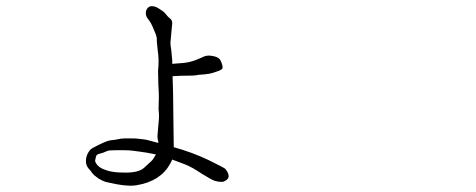

<svg xmlns="http://www.w3.org/2000/svg" viewBox="-20 -561 1540 621"><path d="M484.4 -61.5Q451.2 -68.4 433.6 -70.3Q416 -72.3 412.1 -73.2Q399.4 -75.2 377 -75.2H357.4Q330.1 -75.2 326.2 -72.3Q310.5 -65.4 304.7 -64.5Q291 -62.5 290 -52.7Q289.1 -47.9 288.1 -43.9Q287.1 -41 288.1 -38.1Q289.1 -35.2 292 -30.8Q294.9 -26.4 300.3 -22Q305.7 -17.6 311.5 -15.1Q317.4 -12.7 325.7 -9.8Q334 -6.8 347.2 -4.9Q360.4 -2.9 377 -2.9Q425.8 -1 445.3 -17.6Q453.1 -24.4 459 -30.3Q464.8 -36.1 469.7 -40Q474.6 -44.9 476.6 -48.8Q478.5 -52.7 484.4 -61.5ZM632.8 -375Q646.5 -382.8 661.1 -380.9Q687.5 -377.9 693.4 -365.2Q704.1 -342.8 697.3 -336.9Q690.4 -332 679.7 -329.1Q668.9 -326.2 664.1 -324.2Q659.2 -322.3 639.6 -320.3Q619.1 -319.3 613.3 -317.4Q606.4 -316.4 594.7 -316.4Q562.5 -316.4 538.1 -314.5Q538.1 -303.7 539.1 -285.2Q540 -264.6 540.5 -201.7Q541 -138.7 541.5 -122.1Q542 -105.5 542 -85.9V-85Q601.6 -68.4 653.3 -43.9Q707 -17.6 709 -14.6Q728.5 10.7 711.9 21.5Q704.1 27.3 697.3 27.3Q685.5 27.3 674.8 23.9Q664.1 20.5 632.8 1Q602.5 -19.5 581.1 -28.3L537.1 -44.9L530.3 -31.2Q499 25.4 421.9 38.1Q390.6 43.9 321.3 27.3Q312.5 24.4 298.8 16.6Q293 11.7 288.1 8.3Q283.2 4.9 281.2 2Q275.4 -3.9 274.4 -6.8Q272.5 -9.8 267.6 -14.6Q257.8 -25.4 257.8 -40Q257.8 -59.6 271.5 -76.2Q277.3 -82 297.9 -91.8Q327.1 -106.4 338.9 -107.4Q350.6 -108.4 360.4 -110.4Q371.1 -113.3 382.8 -113.3H407.2Q420.9 -113.3 426.8 -112.3Q432.6 -111.3 443.4 -110.4Q454.1 -109.4 462.9 -106.4Q475.6 -103.5 492.2 -98.6Q492.2 -104.5 490.2 -110.4Q488.3 -119.1 491.2 -144.5Q495.1 -180.7 494.1 -193.4Q492.2 -206.1 493.2 -224.6Q494.1 -242.2 493.7 -257.8Q493.2 -273.4 492.2 -286.1Q491.2 -329.1 491.2 -332Q495.1 -366.2 490.2 -397.5Q486.3 -429.7 487.3 -435.5Q487.3 -440.4 483.4 -451.2Q478.5 -462.9 473.6 -474.6Q468.8 -486.3 462.9 -494.1Q456.1 -502 453.6 -507.8Q451.2 -513.7 451.7 -521Q452.1 -528.3 457 -534.2Q462.9 -541 469.7 -541Q475.6 -541 481 -539.6Q486.3 -538.1 494.1 -533.2Q500 -529.3 505.9 -525.4Q510.7 -522.5 517.6 -513.7Q523.4 -505.9 530.3 -501Q537.1 -495.1 537.1 -486.3L531.2 -422.9Q531.2 -415 534.2 -396.5Q536.1 -376 537.1 -365.2Q537.1 -357.4 537.1 -354.5Q547.9 -355.5 560.5 -356.4Q589.8 -357.4 614.3 -367.2Z"/></svg>

Font: ToneOZ-Zhuyin-Tsuipita-TC
Style: Regular
Weight: 400
Designer: ÂÆ£ÂøóÂáåJeffrey Xuan(jeffreyx@gmail.com, ToneOZ.com) ÈòøÂù§(cjkFonts)
Foundry: ToneOZ
Version: Version 0.240710